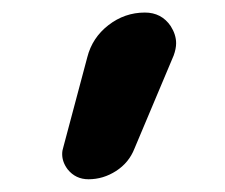

<svg xmlns="http://www.w3.org/2000/svg" viewBox="-20 -813 358 306"><path d="M119.1 -721.7Q127 -752.9 152.8 -772.9Q178.7 -793 210.9 -793Q237.3 -793 252 -771.5Q260.7 -757.8 260.7 -744.1Q260.7 -735.4 256.8 -724.6L194.3 -576.2Q185.5 -553.7 165 -540.5Q144.5 -527.3 121.1 -527.3Q100.6 -527.3 87.9 -543Q79.1 -554.7 79.1 -567.4Q79.1 -573.2 81.1 -579.1Z"/></svg>

Font: Gen Jyuu GothicX Medium
Style: Regular
Weight: 500
Designer: Ryoko NISHIZUKA (kana &amp; ideographs); Paul D. Hunt (Latin, Greek &amp; Cyrillic); Wenlong ZHANG (bopomofo); Sandoll C
Version: Version 1.058.20140828